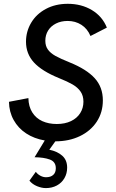

<svg xmlns="http://www.w3.org/2000/svg" viewBox="-20 -730 608 1008"><path d="M239 56Q280.5 64.5 306.5 87.2Q332.5 110 332.5 150Q332.5 181 318.2 205.5Q304 230 278.5 243.8Q253 257.5 220.5 257.5Q199 257.5 174.5 247.5Q150 237.5 134.5 218.5L168 172Q177 184.5 191.8 192.5Q206.5 200.5 221.5 200.5Q246 200.5 259.5 188.2Q273 176 273 153.5Q273 119 241.5 107.5Q210 96 161.5 95.5L215 7.5Q159.5 -2 117.5 -29.5Q75.5 -57 51.8 -99.8Q28 -142.5 27 -195.5L129 -215Q130 -170.5 149.5 -139.8Q169 -109 202.2 -94Q235.5 -79 278 -79Q321 -79 352.8 -94.2Q384.5 -109.5 401.2 -136.2Q418 -163 418 -196Q418 -227.5 403 -249.2Q388 -271 361.2 -286.5Q334.5 -302 289.5 -320Q200 -356.5 158.2 -402Q116.5 -447.5 116.5 -511Q116.5 -565 143.8 -610.8Q171 -656.5 221 -683.2Q271 -710 336 -710Q407.5 -710 462.5 -677Q517.5 -644 541 -585L455 -541Q439 -579.5 407.2 -599.8Q375.5 -620 335.5 -620Q300.5 -620 273.8 -606.5Q247 -593 232.5 -569.5Q218 -546 218 -516Q218 -488.5 231.5 -469.8Q245 -451 271 -436.5Q297 -422 345.5 -402.5Q434.5 -366.5 477.2 -319.5Q520 -272.5 520 -203Q520 -140 488 -91.2Q456 -42.5 399.2 -15.2Q342.5 12 270.5 12Z"/></svg>

Font: HK Grotesk Medium
Style: Italic
Weight: 500
Italic angle: -8°
Designer: Alfredo Marco Pradil
Foundry: Hanken Design Co.
Version: Version 3.004